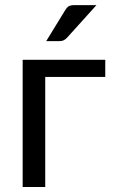

<svg xmlns="http://www.w3.org/2000/svg" viewBox="-20 -745 453 765"><path d="M399.4 -438.5Q338.9 -438.5 160.2 -438.5Q160.2 -329.1 160.2 0Q137.7 0 70.3 0Q70.3 -79.1 70.3 -316.4Q70.3 -364.3 70.3 -506.8Q152.3 -506.8 399.4 -506.8Q399.4 -489.3 399.4 -438.5ZM364.3 -724.6Q335 -692.4 248 -595.7Q241.2 -587.9 234.4 -585Q227.5 -581.1 216.8 -581.1Q199.2 -581.1 164.1 -581.1Q182.6 -611.3 238.3 -702.1Q245.1 -713.9 252.9 -719.7Q261.7 -724.6 277.3 -724.6Q306.6 -724.6 364.3 -724.6Z"/></svg>

Font: Lato
Style: Regular
Weight: 400
Designer: Lukasz Dziedzic with Adam Twardoch and Botio Nikoltchev
Version: Version 2.015; 2015-08-06; http://www.latofonts.com/